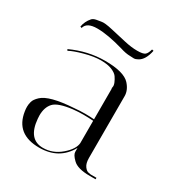

<svg xmlns="http://www.w3.org/2000/svg" viewBox="-157 -779 857 901"><g transform="rotate(30 271.5 -328.0)"><path d="M453 0Q385 0 360 -26Q337 -48 337 -64V-85Q288 4 180 4Q54 4 37 -110Q35 -122 35 -134.5Q35 -147 39 -162Q43 -177 62 -195Q100 -231 229 -239Q261 -242 288 -242Q315 -242 337 -240V-406Q335 -407 337 -415.5Q339 -424 333.5 -437.5Q328 -451 319 -464Q310 -477 287 -486.5Q264 -496 227 -496Q190 -496 140.5 -482.5Q91 -469 68 -456L64 -463Q153 -504 245 -504Q348 -504 381 -467Q407 -438 407 -406V-71Q407 -42 418.5 -26.5Q430 -11 442 -10L453 -8H484V0ZM196 -4Q249 -4 291.5 -40.5Q334 -77 337 -111V-232Q310 -234 282.5 -234Q255 -234 228 -231Q152 -222 129 -197Q106 -172 106 -128Q106 -120 107 -110Q116 -4 196 -4ZM72 -582 64 -585Q69 -615 90 -639Q97 -647 113 -650L137 -654Q154 -658 199 -647.5Q244 -637 280 -629Q319 -620 351 -620Q383 -620 393 -628.5Q403 -637 409 -660L418 -658Q407 -604 377 -588Q365 -581 355 -581Q345 -581 335 -582Q312 -582 281 -592Q194 -617 137.5 -617Q81 -617 72 -582Z"/></g></svg>

Font: Italiana
Style: Regular
Weight: 400
Designer: Santiago Orozco
Foundry: Santiago Orozco
Version: Version 001.001